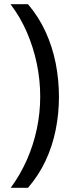

<svg xmlns="http://www.w3.org/2000/svg" viewBox="-20 -734 340 912"><path d="M260 -274Q260 -194 244.5 -117Q229 -40 196.5 29.5Q164 99 113 158H31Q77 95 108 24.5Q139 -46 155 -122Q171 -198 171 -275Q171 -354 155 -431Q139 -508 108 -580Q77 -652 30 -714H113Q164 -654 196.5 -583Q229 -512 244.5 -434Q260 -356 260 -274Z"/></svg>

Font: korean115
Style: Regular
Weight: 400
Designer: Monotype Design Team
Foundry: Monotype Imaging Inc.
Version: Version 2.013